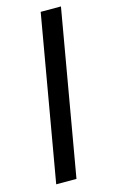

<svg xmlns="http://www.w3.org/2000/svg" viewBox="-112 -755 473 800"><g transform="rotate(-15 124.0 -355.5)"><path d="M114.3 0H26.9L150.4 -710.9H237.8Z"/></g></svg>

Font: MAUL Condensed Italic
Style: Condenced Regular Italic
Weight: 400
Italic angle: -12°
Designer: MAUL
Version: Version 1.0; 2020; ttfautohint (v1.8.3)